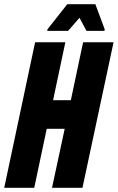

<svg xmlns="http://www.w3.org/2000/svg" viewBox="-30 -888 557 908"><path d="M-10 0 136 -688H279L221 -414H305L363 -688H507L360 0H216L276 -279H191L132 0ZM193 -742 195 -750 288 -868H421L465 -750L464 -742H379L346 -804L292 -742Z"/></svg>

Font: Saira Condensed ExtraBold
Style: Italic
Weight: 800
Width: 3
Italic angle: -12°
Designer: Hector Gatti with collaboration of the Omnibus-Type team
Foundry: Omnibus-Type
Version: Version 1.101